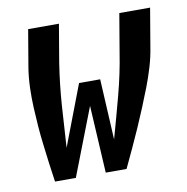

<svg xmlns="http://www.w3.org/2000/svg" viewBox="-65 -583 629 645"><g transform="rotate(-10 250.0 -260.0)"><path d="M72 0Q67 -32 63 -64Q59 -96 55 -128Q51 -160 48.5 -192.5Q46 -225 44.5 -257.5Q43 -290 44 -323.5Q45 -357 50 -390L72 -520H177L155 -390Q144 -319 139 -247.5Q134 -176 130 -105L209 -312H281L292 -105Q312 -176 331 -247.5Q350 -319 361 -390L383 -520H488L466 -390Q461 -357 451 -323.5Q441 -290 428.5 -257.5Q416 -225 402.5 -192.5Q389 -160 375 -128Q361 -96 346 -64Q331 -32 316 0H245L232 -230L143 0Z"/></g></svg>

Font: Iosevka Term Curly
Style: Bold Italic
Weight: 700
Italic angle: -9°
Designer: Belleve Invis
Foundry: Belleve Invis
Version: Version 32.3.0